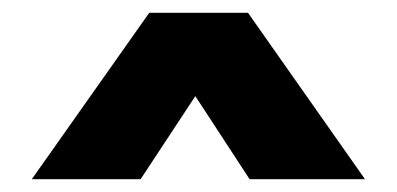

<svg xmlns="http://www.w3.org/2000/svg" viewBox="-20 -720 620 300"><path d="M29.7 -440 213.2 -700H367.5L550.3 -440H370L285.2 -569.8L199.7 -440Z"/></svg>

Font: Golos Text
Style: Regular
Weight: 400
Designer: A.Korolkova, Vitaly Kuzmin
Foundry: ParaType Ltd
Version: Version 2.004